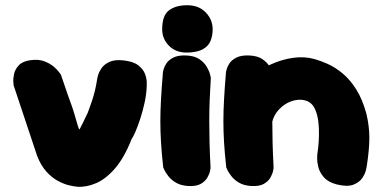

<svg xmlns="http://www.w3.org/2000/svg" viewBox="-20 -712 1462 734"><path d="M277 2Q263 1 242.5 -4Q222 -9 199.5 -21.5Q177 -34 156.5 -57Q136 -80 122 -116L32 -386Q32 -386 31 -399Q30 -412 34 -430Q38 -448 52.5 -463Q67 -478 97 -482Q127 -486 148.5 -478Q170 -470 184.5 -458Q199 -446 206 -436Q213 -426 213 -426L239 -350Q259 -297 268.5 -262Q278 -227 283 -217Q284 -216 294 -236.5Q304 -257 315 -280Q326 -309 332.5 -329Q339 -349 343.5 -368Q348 -387 352 -413Q352 -413 355 -424.5Q358 -436 367.5 -450.5Q377 -465 397.5 -475Q418 -485 453 -481Q490 -477 509 -462Q528 -447 534.5 -429Q541 -411 541 -397.5Q541 -384 541 -384Q540 -353 533 -320.5Q526 -288 516.5 -259Q507 -230 498 -209Q489 -188 483 -180Q455 -109 420 -68.5Q385 -28 348 -12Q311 4 277 2Z M698 -1Q671 -3 653 -13.5Q635 -24 624 -38Q613 -52 608.5 -62Q604 -72 604 -72Q598 -126 595.5 -168Q593 -210 593 -248.5Q593 -287 595.5 -332Q598 -377 603 -437Q603 -437 605.5 -447Q608 -457 616 -469.5Q624 -482 642 -491.5Q660 -501 690 -500Q723 -499 742 -486Q761 -473 770.5 -456.5Q780 -440 783 -427.5Q786 -415 786 -415Q783 -367 781.5 -328Q780 -289 780 -251Q780 -213 781 -169.5Q782 -126 785 -70Q785 -70 783 -59Q781 -48 773 -33.5Q765 -19 747.5 -9Q730 1 698 -1ZM697 -511Q653 -510 626.5 -536.5Q600 -563 600 -600Q600 -653 626 -672.5Q652 -692 696 -692Q740 -692 766.5 -664.5Q793 -637 793 -600Q793 -576 785 -556Q777 -536 756 -524Q735 -512 697 -511Z M1267 -7Q1234 -16 1218 -34.5Q1202 -53 1197 -73Q1192 -93 1192.5 -107.5Q1193 -122 1193 -122Q1201 -172 1199 -222.5Q1197 -273 1180 -303Q1167 -324 1143.5 -329Q1120 -334 1094 -325Q1068 -316 1047 -294Q1027 -273 1020.5 -245.5Q1014 -218 1014 -192Q1014 -166 1012 -150Q1011 -129 1010.5 -119Q1010 -109 1010.5 -103Q1011 -97 1009 -86Q1009 -86 1008.5 -77.5Q1008 -69 1003 -57.5Q998 -46 984 -37Q970 -28 942 -26Q920 -25 902.5 -37.5Q885 -50 875 -62.5Q865 -75 865 -75Q856 -87 854 -99.5Q852 -112 852.5 -131.5Q853 -151 851 -183Q845 -223 844 -248Q843 -273 846.5 -291Q850 -309 859 -326.5Q868 -344 884 -368Q907 -396 941.5 -422Q976 -448 1017 -466.5Q1058 -485 1101 -491Q1144 -497 1183 -486Q1205 -480 1233 -467.5Q1261 -455 1289.5 -431.5Q1318 -408 1342 -370Q1366 -332 1381 -276Q1392 -229 1392 -185Q1392 -141 1382 -76Q1382 -76 1379 -62Q1376 -48 1365 -31.5Q1354 -15 1331 -6Q1308 3 1267 -7ZM939 -1Q912 -3 894 -13.5Q876 -24 865 -38Q854 -52 849.5 -62Q845 -72 845 -72Q839 -126 836.5 -168Q834 -210 834 -248.5Q834 -287 836.5 -332Q839 -377 844 -437Q844 -437 846.5 -447Q849 -457 857 -469.5Q865 -482 883 -491.5Q901 -501 931 -500Q964 -499 983 -486Q1002 -473 1011.5 -456.5Q1021 -440 1024 -427.5Q1027 -415 1027 -415Q1024 -367 1022.5 -328Q1021 -289 1021 -251Q1021 -213 1022 -169.5Q1023 -126 1026 -70Q1026 -70 1024 -59Q1022 -48 1014 -33.5Q1006 -19 988.5 -9Q971 1 939 -1Z"/></svg>

Font: Sour Gummy Black
Style: Regular
Weight: 900
Designer: Stefie Justprince
Foundry: Eifetstype
Version: Version 1.000